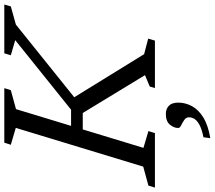

<svg xmlns="http://www.w3.org/2000/svg" viewBox="-90 -650 974 870"><g transform="rotate(-90 397.0 -215.0)"><path d="M586.5 -49 657 -30.5 648 0H433L440 -23.5L491.5 -45L320 -327H217L233.5 -380H335L650 -633L581.5 -653L590.5 -682.5H811.5L803 -653L720.5 -630L362 -342L377.5 -388ZM252.5 -630.5 176 -653 185.5 -682.5H432.5L423.5 -653L337.5 -629.5L162 -52L238 -29.5L229 0H-18L-9 -29.5L77 -53ZM252 105.5Q252 86.5 267 68Q282 49.5 316 49.5Q338 49.5 352.5 63Q367 76.5 367 105.5Q367 138 351.2 167.5Q335.5 197 300.2 219Q265 241 206 251L210 220Q246.5 212.5 266 202Q285.5 191.5 293 179.2Q300.5 167 300.5 154.5Q300.5 141 288.2 132.8Q276 124.5 264 118.8Q252 113 252 105.5Z"/></g></svg>

Font: Newsreader 14pt
Style: Italic
Weight: 400
Italic angle: -17°
Designer: Hugues Gentile
Foundry: Production Type
Version: Version 1.003